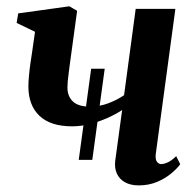

<svg xmlns="http://www.w3.org/2000/svg" viewBox="-20 -564 608 595"><path d="M224 -68.5 262.5 -351H304.5L266 -68.5ZM219 -530.5 195.5 -358.5Q194.5 -349 192.8 -336.8Q191 -324.5 190 -313Q189 -301.5 189 -292.5Q189 -265.5 206 -249.5Q223 -233.5 258.5 -233.5Q288 -233.5 315.8 -244Q343.5 -254.5 364.5 -269L400.5 -536.5H523.5L463 -89Q460.5 -71 466 -63.2Q471.5 -55.5 479.5 -55.5Q488 -55.5 499.8 -60.8Q511.5 -66 526 -80L538.5 -55Q529.5 -42.5 511.2 -27Q493 -11.5 467.2 -0.5Q441.5 10.5 410 10.5Q384.5 10.5 367.2 0.8Q350 -9 342.2 -26Q334.5 -43 337 -65L358.5 -223Q338 -209.5 312 -198Q286 -186.5 258.2 -179.5Q230.5 -172.5 203.5 -172.5Q136.5 -172.5 102.2 -205.2Q68 -238 68 -296Q68 -310.5 69.8 -329.2Q71.5 -348 74.2 -367.2Q77 -386.5 79.5 -402.5L88.5 -465.5L31.5 -493L36.5 -522.5L195 -544.5Z"/></svg>

Font: Merriweather 72pt SemiBold
Style: Italic
Weight: 600
Italic angle: -7.8°
Version: Version 2.101